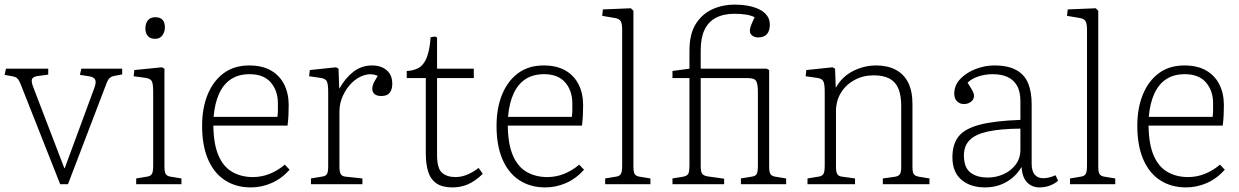

<svg xmlns="http://www.w3.org/2000/svg" viewBox="-20 -802 5393 836"><path d="M242 0 76 -420Q69 -439 64 -448.5Q59 -458 52.5 -463Q46 -468 33 -470L0 -476L6 -503H190V-477L144 -471Q124 -468 119.5 -458Q115 -448 125 -422L260 -70H262L390 -417Q400 -443 394.5 -455Q389 -467 367 -470L328 -476L334 -503H512V-478L480 -472Q462 -469 454 -458.5Q446 -448 435 -416L276 0Z M573 0V-25L621 -33Q635 -35 641 -44Q647 -53 647 -81V-401Q647 -437 641 -448.5Q635 -460 613 -463L562 -470L565 -497L685 -509L696 -503V-77Q696 -54 701 -45Q706 -36 721 -33L770 -25V0ZM655 -633Q633 -633 623 -646Q613 -659 613 -678Q613 -699 623.5 -713Q634 -727 656 -727Q678 -727 688 -715.5Q698 -704 698 -683Q698 -664 687.5 -648.5Q677 -633 655 -633Z M1072 14Q1007 14 959 -17.5Q911 -49 885.5 -109Q860 -169 860 -254Q860 -331 884 -390Q908 -449 953.5 -483Q999 -517 1065 -517Q1122 -517 1160 -495Q1198 -473 1217.5 -434Q1237 -395 1237 -344Q1237 -323 1236 -301Q1235 -279 1232 -255H909Q910 -174 931.5 -124.5Q953 -75 992 -53Q1031 -31 1081 -31Q1119 -31 1154 -45Q1189 -59 1220 -85L1241 -63Q1206 -24 1162.5 -5Q1119 14 1072 14ZM910 -293H1188Q1190 -309 1190 -322Q1190 -335 1190 -352Q1190 -407 1159 -443Q1128 -479 1067 -479Q1020 -479 987 -458Q954 -437 934.5 -395Q915 -353 910 -293Z M1334 0V-25L1382 -33Q1398 -35 1403.5 -44Q1409 -53 1409 -78V-401Q1409 -436 1403 -448Q1397 -460 1375 -463L1326 -470L1329 -497L1443 -509L1454 -503L1457 -417H1458Q1485 -464 1520 -490.5Q1555 -517 1599 -517Q1640 -517 1664 -496Q1688 -475 1688 -438Q1688 -419 1682 -406.5Q1676 -394 1665.5 -389Q1655 -384 1639 -384Q1622 -384 1611.5 -392Q1601 -400 1601 -415Q1601 -422 1603 -429.5Q1605 -437 1610.5 -447.5Q1616 -458 1625 -472Q1595 -484 1565.5 -474.5Q1536 -465 1512 -441.5Q1488 -418 1473 -385Q1458 -352 1458 -318V-76Q1458 -55 1463 -45Q1468 -35 1483 -33L1558 -25V0Z M1950 14Q1906 14 1880.5 -3.5Q1855 -21 1844.5 -54Q1834 -87 1834 -134V-462H1751V-493Q1781 -494 1803 -506.5Q1825 -519 1838 -551Q1851 -583 1855 -640L1875 -643L1883 -638V-503H2043V-462H1883V-127Q1883 -69 1904.5 -50Q1926 -31 1963 -31Q1988 -31 2013 -41Q2038 -51 2064 -71L2082 -45Q2049 -13 2017.5 0.5Q1986 14 1950 14Z M2354 14Q2289 14 2241 -17.5Q2193 -49 2167.5 -109Q2142 -169 2142 -254Q2142 -331 2166 -390Q2190 -449 2235.5 -483Q2281 -517 2347 -517Q2404 -517 2442 -495Q2480 -473 2499.5 -434Q2519 -395 2519 -344Q2519 -323 2518 -301Q2517 -279 2514 -255H2191Q2192 -174 2213.5 -124.5Q2235 -75 2274 -53Q2313 -31 2363 -31Q2401 -31 2436 -45Q2471 -59 2502 -85L2523 -63Q2488 -24 2444.5 -5Q2401 14 2354 14ZM2192 -293H2470Q2472 -309 2472 -322Q2472 -335 2472 -352Q2472 -407 2441 -443Q2410 -479 2349 -479Q2302 -479 2269 -458Q2236 -437 2216.5 -395Q2197 -353 2192 -293Z M2615 0V-25L2663 -33Q2677 -35 2683 -44Q2689 -53 2689 -81V-671Q2689 -699 2682.5 -710Q2676 -721 2655 -724L2602 -733L2605 -761L2727 -766L2738 -755V-77Q2738 -54 2743 -45Q2748 -36 2763 -33L2812 -25V0Z M2908 0V-25L2951 -32Q2970 -35 2976 -44Q2982 -53 2982 -83V-462H2908V-493L2982 -503V-581Q2982 -655 3010 -698.5Q3038 -742 3082.5 -762Q3127 -782 3178 -782Q3208 -782 3236 -777Q3264 -772 3285.5 -761.5Q3307 -751 3319.5 -734.5Q3332 -718 3332 -695Q3332 -668 3319.5 -653.5Q3307 -639 3281 -639Q3266 -639 3255.5 -647Q3245 -655 3245 -668Q3245 -678 3250.5 -692.5Q3256 -707 3266 -727Q3250 -735 3228 -738.5Q3206 -742 3178 -742Q3130 -742 3097 -724.5Q3064 -707 3047.5 -672Q3031 -637 3031 -583V-503H3318L3329 -497V-77Q3329 -54 3334 -45Q3339 -36 3354 -33L3403 -25V0H3206V-25L3254 -33Q3270 -35 3275 -45Q3280 -55 3280 -81V-400Q3280 -436 3272.5 -449Q3265 -462 3236 -462H3031V-79Q3031 -54 3037.5 -45.5Q3044 -37 3061 -34L3133 -24V0Z M3496 0V-25L3545 -33Q3559 -35 3565 -44Q3571 -53 3571 -81V-401Q3571 -436 3565 -448Q3559 -460 3537 -463L3488 -470L3491 -497L3605 -509L3616 -503L3619 -421H3620Q3646 -468 3694 -492.5Q3742 -517 3795 -517Q3845 -517 3880.5 -498Q3916 -479 3934.5 -442Q3953 -405 3953 -349V-74Q3953 -52 3959 -43.5Q3965 -35 3984 -32L4027 -25V0H3824V-25L3874 -32Q3891 -34 3897.5 -42.5Q3904 -51 3904 -75V-340Q3904 -386 3892 -415.5Q3880 -445 3853.5 -459.5Q3827 -474 3784 -474Q3738 -474 3700.5 -453.5Q3663 -433 3641.5 -398Q3620 -363 3620 -317V-77Q3620 -55 3625 -45Q3630 -35 3645 -33L3703 -25V0Z M4269 14Q4205 14 4166 -19.5Q4127 -53 4127 -117Q4127 -174 4154 -208Q4181 -242 4246 -259Q4311 -276 4423 -280V-361Q4423 -404 4408 -429.5Q4393 -455 4366.5 -467Q4340 -479 4303 -479Q4269 -479 4239.5 -469Q4210 -459 4193 -442Q4204 -425 4210 -414.5Q4216 -404 4218.5 -397.5Q4221 -391 4221 -385Q4221 -369 4208 -359Q4195 -349 4177 -349Q4159 -349 4147 -361Q4135 -373 4135 -394Q4135 -431 4161.5 -458.5Q4188 -486 4228 -501.5Q4268 -517 4309 -517Q4370 -517 4406 -496.5Q4442 -476 4457 -438.5Q4472 -401 4472 -349V-89Q4472 -58 4485 -42Q4498 -26 4523 -26Q4535 -26 4549 -29.5Q4563 -33 4576 -39L4587 -15Q4571 -1 4550 6.5Q4529 14 4506 14Q4474 14 4452.5 -7.5Q4431 -29 4428 -75Q4410 -45 4385.5 -25.5Q4361 -6 4332 4Q4303 14 4269 14ZM4281 -29Q4317 -29 4349.5 -43.5Q4382 -58 4402.5 -85.5Q4423 -113 4423 -150V-242Q4334 -241 4280 -229Q4226 -217 4201.5 -191.5Q4177 -166 4177 -126Q4177 -73 4205 -51Q4233 -29 4281 -29Z M4639 0V-25L4687 -33Q4701 -35 4707 -44Q4713 -53 4713 -81V-671Q4713 -699 4706.5 -710Q4700 -721 4679 -724L4626 -733L4629 -761L4751 -766L4762 -755V-77Q4762 -54 4767 -45Q4772 -36 4787 -33L4836 -25V0Z M5144 14Q5079 14 5031 -17.5Q4983 -49 4957.5 -109Q4932 -169 4932 -254Q4932 -331 4956 -390Q4980 -449 5025.5 -483Q5071 -517 5137 -517Q5194 -517 5232 -495Q5270 -473 5289.5 -434Q5309 -395 5309 -344Q5309 -323 5308 -301Q5307 -279 5304 -255H4981Q4982 -174 5003.5 -124.5Q5025 -75 5064 -53Q5103 -31 5153 -31Q5191 -31 5226 -45Q5261 -59 5292 -85L5313 -63Q5278 -24 5234.5 -5Q5191 14 5144 14ZM4982 -293H5260Q5262 -309 5262 -322Q5262 -335 5262 -352Q5262 -407 5231 -443Q5200 -479 5139 -479Q5092 -479 5059 -458Q5026 -437 5006.5 -395Q4987 -353 4982 -293Z"/></svg>

Font: Literata ExtraLight
Style: Regular
Weight: 250
Designer: Latin by Veronika Burian and Jose Scaglione. Greek by Irene Vlachou. Cyrillic by Vera Evstafieva.
Foundry: TypeTogether
Version: Version 3.103;gftools[0.9.29]